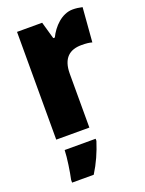

<svg xmlns="http://www.w3.org/2000/svg" viewBox="-148 -634 698 926"><g transform="rotate(-20 201.5 -171.0)"><path d="M345 -563C288 -563 241 -513 218 -465H210L185 -553H56V0H226V-276C226 -357 266 -387 326 -387C351 -387 367 -385 380 -381L394 -557C377 -561 361 -563 345 -563ZM236 72V61H77C76 100 65 171 57 207V221H168C198 173 219 125 236 72Z"/></g></svg>

Font: Noto Sans Georgian Condensed Black
Style: Regular
Weight: 900
Width: 3
Designer: Monotype Design Team, Akaki Razmadze
Foundry: Google LLC
Version: Version 2.005